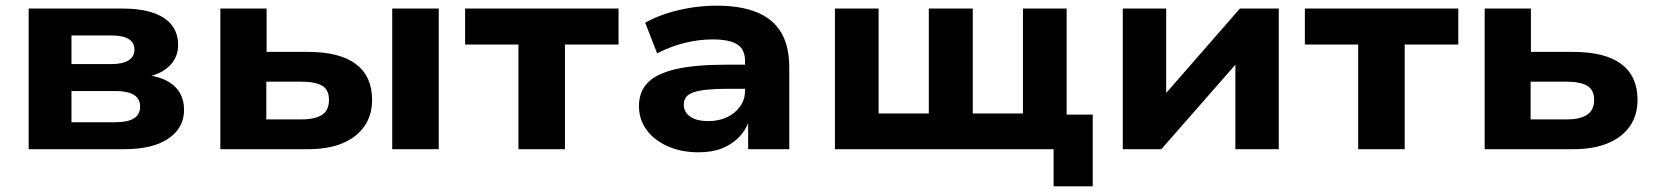

<svg xmlns="http://www.w3.org/2000/svg" viewBox="-20 -526 5835 677"><path d="M81 0V-496H408Q477 -496 521 -480.5Q565 -465 586.5 -436.5Q608 -408 608 -367Q608 -325 579.5 -295.5Q551 -266 499 -255L501 -261Q545 -255 573 -238.5Q601 -222 615 -197Q629 -172 629 -139Q629 -75 574 -37.5Q519 0 419 0ZM232 -95H387Q430 -95 452 -108.5Q474 -122 474 -150Q474 -178 452 -191.5Q430 -205 387 -205H232ZM232 -300H372Q412 -300 433 -313Q454 -326 454 -351Q454 -376 433.5 -388.5Q413 -401 372 -401H232Z M757 0V-496H920V-343H1066Q1178 -343 1235 -300Q1292 -257 1292 -174Q1292 -120 1265 -81Q1238 -42 1188 -21Q1138 0 1067 0ZM919 -105H1042Q1091 -105 1115.5 -121Q1140 -137 1140 -174Q1140 -210 1115.5 -224Q1091 -238 1042 -238H919ZM1363 0V-496H1527V0Z M1808 0V-369H1620V-496H2161V-369H1972V0Z M2443 11Q2382 11 2334 -10.5Q2286 -32 2259.5 -68.5Q2233 -105 2233 -152Q2233 -202 2263.5 -234Q2294 -266 2362 -282Q2430 -298 2544 -298H2626V-213H2549Q2505 -213 2474.5 -210Q2444 -207 2425.5 -200.5Q2407 -194 2399 -183.5Q2391 -173 2391 -157Q2391 -131 2413.5 -115Q2436 -99 2478 -99Q2514 -99 2543 -112.5Q2572 -126 2589.5 -150.5Q2607 -175 2607 -206V-311Q2607 -352 2579.5 -369.5Q2552 -387 2493 -387Q2445 -387 2395.5 -375Q2346 -363 2297 -338L2255 -446Q2289 -465 2330.5 -478.5Q2372 -492 2417.5 -499Q2463 -506 2507 -506Q2591 -506 2648 -483Q2705 -460 2734 -412Q2763 -364 2763 -288V0H2618V-102H2622Q2610 -67 2585.5 -42Q2561 -17 2526 -3Q2491 11 2443 11Z M3695 131V0H2924V-496H3078V-126H3255V-496H3410V-126H3587V-496H3741V-122H3833V131Z M3939 0V-496H4092V-165H4063L4352 -496H4489V0H4336V-331H4365L4075 0Z M4769 0V-369H4581V-496H5122V-369H4933V0Z M5215 0V-496H5378V-343H5527Q5640 -343 5697 -300Q5754 -257 5754 -174Q5754 -120 5727 -81Q5700 -42 5649.5 -21Q5599 0 5528 0ZM5377 -105H5504Q5552 -105 5576.5 -121.5Q5601 -138 5601 -174Q5601 -209 5576.5 -223.5Q5552 -238 5504 -238H5377Z"/></svg>

Font: Nunito Sans 10pt SemiExpanded ExtraBold
Style: Regular
Weight: 800
Width: 6
Designer: Vernon Adams
Foundry: Vernon Adams
Version: Version 3.101;gftools[0.9.27]